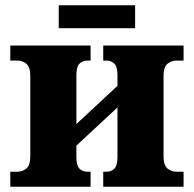

<svg xmlns="http://www.w3.org/2000/svg" viewBox="-20 -709 736 729"><path d="M203 -602V-689H493V-602ZM19 0V-57H45Q66 -57 80.5 -69.5Q95 -82 95 -116V-420Q95 -454 80.5 -466.5Q66 -479 45 -479H19V-536H324V-479H312Q293 -479 281.5 -467Q270 -455 270 -423V-238L426 -383V-423Q426 -455 414.5 -467Q403 -479 384 -479H372V-536H677V-479H651Q630 -479 615.5 -466.5Q601 -454 601 -420V-116Q601 -82 615.5 -69.5Q630 -57 651 -57H677V0H372V-57H384Q403 -57 414.5 -69Q426 -81 426 -113V-301L270 -156V-113Q270 -81 281.5 -69Q293 -57 312 -57H324V0Z"/></svg>

Font: Noto Serif ExtraBold
Style: Regular
Weight: 800
Designer: Monotype Design Team
Foundry: Monotype Imaging Inc.
Version: Version 2.014